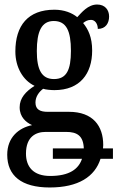

<svg xmlns="http://www.w3.org/2000/svg" viewBox="-20 -590 520 850"><path d="M200 240C327 240 400 192 425 113H480V67H436C436 62 437 57 437 52C437 -32 392 -95 285 -95H191C159 -95 137 -104 137 -136C137 -164 155 -185 171 -197C182 -193 207 -191 221 -191C334 -191 388 -264 388 -366C388 -426 370 -461 348 -488C358 -496 368 -502 383 -502C401 -502 413 -484 413 -462C448 -462 463 -488 463 -517C463 -546 445 -570 410 -570C369 -570 341 -534 322 -514C299 -533 264 -547 221 -547C104 -547 48 -477 48 -362C48 -292 82 -234 133 -210C94 -185 67 -156 67 -115C67 -71 96 -48 122 -36C63 -24 12 18 12 95C12 187 74 240 200 240ZM219 -240C164 -240 143 -282 143 -364C143 -451 164 -497 218 -497C274 -497 294 -453 294 -365C294 -281 275 -240 219 -240ZM202 189C127 189 95 148 95 90C95 14 140 -6 182 -6H273C321 -6 349 11 351 67H214V113H343C328 158 288 189 202 189Z"/></svg>

Font: Noto Serif Condensed Medium
Style: Regular
Weight: 500
Width: 3
Designer: Monotype Design Team
Foundry: Monotype Imaging Inc.
Version: Version 2.015